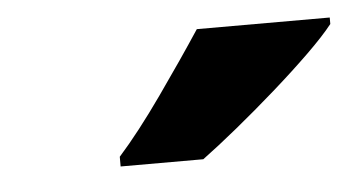

<svg xmlns="http://www.w3.org/2000/svg" viewBox="-28 -804 441 236"><g transform="rotate(-5 192.5 -686.0)"><path d="M113 -606V-618Q138 -646 168 -688.5Q198 -731 221 -766H385V-758Q374 -744 353.5 -724Q333 -704 308 -682Q283 -660 258.5 -640Q234 -620 215 -606Z"/></g></svg>

Font: BC Sans
Style: Bold Italic
Weight: 700
Italic angle: -12°
Designer: Monotype Design Team
Province of B.C.
Foundry: Monotype Imaging Inc.
Version: Version 2.000;GOOG;noto-source:20170915:90ef993387c0